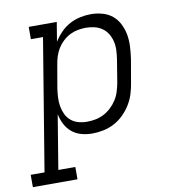

<svg xmlns="http://www.w3.org/2000/svg" viewBox="-130 -612 813 890"><g transform="rotate(-10 276.5 -166.5)"><path d="M-47 205V147H18L120 -472H63V-530H195L180 -439Q194 -462 213.5 -482Q233 -502 256.5 -514.5Q280 -527 305.5 -532.5Q331 -538 356 -538Q384 -538 411 -530.5Q438 -523 458 -506Q478 -489 490 -464.5Q502 -440 506.5 -413.5Q511 -387 509.5 -358.5Q508 -330 504 -302L485 -192Q481 -166 473 -140.5Q465 -115 450.5 -91.5Q436 -68 415.5 -48Q395 -28 371 -15.5Q347 -3 320.5 2.5Q294 8 268 8Q241 8 216 1Q191 -6 172 -22Q153 -38 141.5 -60.5Q130 -83 125 -108L83 147H163V205ZM253 -50Q274 -50 294 -54Q314 -58 332.5 -67.5Q351 -77 367 -92Q383 -107 394.5 -125Q406 -143 412 -162.5Q418 -182 422 -202L440 -312Q443 -332 444 -353Q445 -374 440.5 -393.5Q436 -413 426 -430Q416 -447 400 -458.5Q384 -470 364 -475Q344 -480 323 -480Q304 -480 285 -476.5Q266 -473 248 -464Q230 -455 214.5 -440.5Q199 -426 188.5 -409Q178 -392 172 -373Q166 -354 163 -335L144 -225Q141 -204 140 -183Q139 -162 142.5 -142Q146 -122 154.5 -104Q163 -86 178 -73.5Q193 -61 212.5 -55.5Q232 -50 253 -50Z"/></g></svg>

Font: Iosevka Slab LtExObl
Style: Regular
Weight: 300
Width: 7
Italic angle: -9°
Monospace: yes
Designer: Belleve Invis
Foundry: Belleve Invis
Version: Version 11.1.0; ttfautohint (v1.8.3)